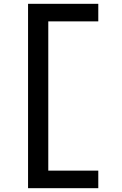

<svg xmlns="http://www.w3.org/2000/svg" viewBox="-20 -843 640 1006"><path d="M127 143V-823H495V-731H233V51H495V143Z"/></svg>

Font: Iosevka Custom SmBdEx
Style: Regular
Weight: 600
Width: 7
Monospace: yes
Designer: Belleve Invis
Foundry: Belleve Invis
Version: Version 11.2.4; ttfautohint (v1.8.4)